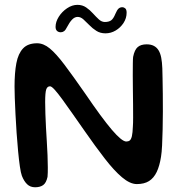

<svg xmlns="http://www.w3.org/2000/svg" viewBox="-20 -768 759 812"><path d="M128.5 24Q108 24 94.8 11.2Q81.5 -1.5 72.5 -24.5Q68 -36.5 64 -64.2Q60 -92 56.5 -129Q53 -166 50.2 -206.2Q47.5 -246.5 45.5 -285Q43.5 -323.5 42.5 -354.2Q41.5 -385 41.5 -401.5Q41.5 -460 49.2 -500.8Q57 -541.5 77.5 -563.2Q98 -585 137 -585Q164 -585 190.5 -563.2Q217 -541.5 252.5 -494.5Q288 -447.5 340.5 -372Q410.5 -269 453 -219.2Q495.5 -169.5 514 -169.5Q523 -169.5 528.8 -174Q534.5 -178.5 537.8 -192.2Q541 -206 542 -234Q543 -246 543 -270.5Q543 -295 542.8 -325.8Q542.5 -356.5 542 -389Q541.5 -421.5 541.5 -450.5Q541.5 -479.5 541.8 -500Q542 -520.5 543 -527.5Q549 -557.5 562.5 -569Q576 -580.5 600 -580.5Q618 -580.5 630.2 -574.2Q642.5 -568 650.2 -555.8Q658 -543.5 661.8 -524.2Q665.5 -505 666.5 -479Q667 -464 667.5 -435.5Q668 -407 668.5 -370.8Q669 -334.5 668.8 -295.5Q668.5 -256.5 667.8 -219.8Q667 -183 665.5 -153Q664 -123 661 -105Q655 -66.5 642.8 -40.8Q630.5 -15 610.2 -2.2Q590 10.5 558.5 10.5Q530 10.5 496 -18.2Q462 -47 422.8 -97.8Q383.5 -148.5 339 -212.5Q310.5 -253.5 286 -288.2Q261.5 -323 242.8 -348.8Q224 -374.5 211 -388.8Q198 -403 191.5 -403Q180 -403 175.5 -389.8Q171 -376.5 171 -336.5Q171 -313.5 172 -285.8Q173 -258 174.5 -228.5Q176 -199 178 -169.2Q180 -139.5 181 -111.8Q182 -84 182.2 -60.5Q182.5 -37 181 -20Q175.5 5.5 162.5 14.8Q149.5 24 128.5 24ZM237 -631.5Q227.5 -631.5 221.2 -637.2Q215 -643 215 -654.5Q215 -675.5 228.5 -697Q242 -718.5 263.5 -733Q285 -747.5 307.5 -747.5Q328.5 -747.5 344.5 -736.5Q360.5 -725.5 373.2 -711.2Q386 -697 398 -686Q410 -675 423.5 -675Q440 -675 449.8 -681.8Q459.5 -688.5 468 -709.5Q475 -726 481.5 -731.8Q488 -737.5 497.5 -737.5Q504 -737.5 509.8 -732.5Q515.5 -727.5 515.5 -714.5Q515.5 -691 502.5 -671Q489.5 -651 469.2 -639Q449 -627 426 -627Q404 -627 387.5 -637.5Q371 -648 357.8 -661.8Q344.5 -675.5 332.8 -686Q321 -696.5 308.5 -696.5Q295.5 -696.5 284.5 -684.8Q273.5 -673 263.5 -653.5Q257.5 -641 251 -636.2Q244.5 -631.5 237 -631.5Z"/></svg>

Font: Gluten Thin
Style: Regular
Weight: 400
Version: Version 1.300